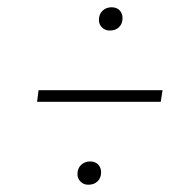

<svg xmlns="http://www.w3.org/2000/svg" viewBox="-20 -595 528 528"><path d="M282 -511Q269 -511 260.5 -519.5Q252 -528 252 -540Q252 -556 262 -565.5Q272 -575 287 -575Q301 -575 309 -566.5Q317 -558 317 -545Q317 -530 307.5 -520.5Q298 -511 282 -511ZM82 -315 86 -347H427L422 -315ZM223 -87Q210 -87 201.5 -95.5Q193 -104 193 -116Q193 -132 203 -141.5Q213 -151 228 -151Q242 -151 250 -142.5Q258 -134 258 -121Q258 -106 248.5 -96.5Q239 -87 223 -87Z"/></svg>

Font: Fira Sans UltraLight
Style: Italic
Weight: 200
Italic angle: -8°
Designer: Carrois Corporate & Edenspiekermann AG
Foundry: Carrois Corporate GbR & Edenspiekermann AG
Version: Version 4.203;PS 004.203;hotconv 1.0.88;makeotf.lib2.5.64775